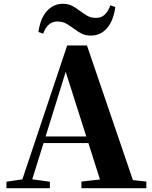

<svg xmlns="http://www.w3.org/2000/svg" viewBox="-20 -989 801 1009"><path d="M182 -821Q192 -893 226.5 -931Q261 -969 310 -969Q337 -969 357.5 -959Q378 -949 394 -936Q413 -922 434.5 -908.5Q456 -895 484 -895Q513 -895 531 -912.5Q549 -930 560 -961L586 -952Q576 -879 542 -840.5Q508 -802 458 -802Q430 -802 410 -812Q390 -822 373 -835Q354 -849 332.5 -862.5Q311 -876 280 -876Q256 -876 237 -860Q218 -844 207 -812ZM14 0V-34L114 -49H133L242 -34V0ZM82 0 333 -750H437L693 0H520L314 -647H335L332 -633L135 0ZM194 -237 203 -272H527L536 -237ZM408 0V-35L544 -50H606L749 -35V0Z"/></svg>

Font: Noto Serif SC ExtraLight Black
Style: Regular
Weight: 900
Version: Version 2.002-H1;hotconv 1.1.0;makeotfexe 2.6.0